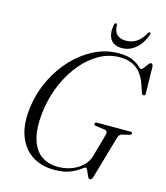

<svg xmlns="http://www.w3.org/2000/svg" viewBox="-127 -969 931 1078"><g transform="rotate(15 338.0 -430.0)"><path d="M471.5 -714Q524 -714 552.8 -700.8Q581.5 -687.5 594.8 -674.2Q608 -661 614 -661Q620 -661 628.8 -672.5Q637.5 -684 646 -695.5Q654.5 -707 659.5 -707Q671.5 -707 673 -691.5L676 -534Q677 -522.5 666 -522Q657.5 -522 653.5 -532.5L641 -571.5Q619 -637.5 580.5 -665.8Q542 -694 483.5 -694Q421 -694 365.8 -663.2Q310.5 -632.5 265.8 -579.2Q221 -526 190.2 -457.2Q159.5 -388.5 147 -313Q130.5 -207 146.5 -140Q162.5 -73 203.8 -41.2Q245 -9.5 304 -9.5Q369 -9.5 418.2 -40.2Q467.5 -71 481.5 -120.5L517.5 -248.5Q526.5 -277.5 502 -280L453.5 -286.5Q441 -288 441.5 -296.5Q441.5 -306 456 -306H648Q660 -306 659.5 -297.5Q658.5 -289.5 644 -286.5L610 -278.5Q590.5 -274.5 585 -256L512.5 -4.5Q507.5 11.5 495 11.5Q489.5 11.5 483 -2.8Q476.5 -17 470.2 -31.5Q464 -46 459 -46Q452.5 -46 433.8 -31.5Q415 -17 380 -2.5Q345 12 288.5 12Q211.5 12 156.8 -25.2Q102 -62.5 78.2 -133.8Q54.5 -205 71 -308Q83.5 -387.5 119.8 -460.5Q156 -533.5 210.2 -590.5Q264.5 -647.5 331.2 -680.8Q398 -714 471.5 -714ZM490.5 -792.5Q523.5 -792.5 550.5 -809.2Q577.5 -826 598.5 -864.5Q603.5 -872.5 609 -872.5Q617 -872.5 613.5 -861.5Q596.5 -809.5 560.8 -778Q525 -746.5 478.5 -746.5Q431.5 -746.5 412.2 -778Q393 -809.5 403 -861.5Q404.5 -872.5 413 -872.5Q418.5 -872.5 419.5 -864.5Q421 -825.5 439.5 -809Q458 -792.5 490.5 -792.5Z"/></g></svg>

Font: Fraunces 72pt S000 Light
Style: Italic
Weight: 300
Italic angle: -16°
Version: Version 1.000; ttfautohint (v1.8.3)